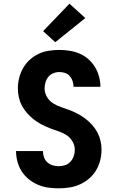

<svg xmlns="http://www.w3.org/2000/svg" viewBox="-20 -1014 640 1042"><path d="M298 8Q269 8 240.5 4Q212 0 185.5 -11.5Q159 -23 136 -41.5Q113 -60 97.5 -84.5Q82 -109 74.5 -137.5Q67 -166 67 -194H213Q213 -178 218.5 -161.5Q224 -145 236.5 -133.5Q249 -122 265 -117Q281 -112 298 -112Q316 -112 333 -117.5Q350 -123 362 -136Q374 -149 380 -166Q386 -183 386 -201Q386 -225 373 -247Q360 -269 339 -282Q318 -295 294.5 -302.5Q271 -310 248.5 -319Q226 -328 204 -339.5Q182 -351 163 -366Q144 -381 127.5 -399.5Q111 -418 99.5 -439.5Q88 -461 82.5 -485Q77 -509 77 -534Q77 -563 84 -591Q91 -619 105.5 -644.5Q120 -670 141.5 -689.5Q163 -709 189 -721.5Q215 -734 244 -738.5Q273 -743 302 -743Q330 -743 358 -738.5Q386 -734 412 -723Q438 -712 459.5 -693Q481 -674 495.5 -650Q510 -626 517.5 -598.5Q525 -571 525 -543H379Q379 -559 374 -574Q369 -589 358.5 -601Q348 -613 333 -618Q318 -623 302 -623Q285 -623 269 -616.5Q253 -610 242.5 -597Q232 -584 227 -567.5Q222 -551 222 -534Q222 -510 235 -488Q248 -466 268.5 -453Q289 -440 312.5 -432.5Q336 -425 359 -416Q382 -407 403.5 -395.5Q425 -384 444.5 -369Q464 -354 480.5 -335.5Q497 -317 508.5 -295.5Q520 -274 525.5 -250Q531 -226 531 -202Q531 -172 523.5 -143Q516 -114 501 -89Q486 -64 463 -44.5Q440 -25 413 -13Q386 -1 357 3.5Q328 8 298 8ZM280 -785 214 -845 357 -994 443 -916Z"/></svg>

Font: Iosevka Curly Heavy Extended
Style: Regular
Weight: 900
Width: 7
Monospace: yes
Designer: Belleve Invis
Foundry: Belleve Invis
Version: Version 11.1.0; ttfautohint (v1.8.3)